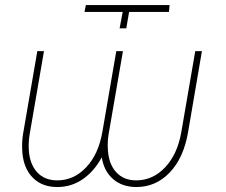

<svg xmlns="http://www.w3.org/2000/svg" viewBox="-20 -731 894 761"><path d="M780.3 -528.3 725.6 -208Q708 -105 652.8 -47.4Q597.7 10.3 520.5 10.3Q464.8 10.3 428.5 -21Q392.1 -52.2 383.3 -107.4Q353.5 -52.2 308.3 -21Q263.2 10.3 207 10.3Q147.5 10.3 111.1 -25.6Q74.7 -61.5 68.8 -124Q65.4 -164.1 71.3 -199.7L127.9 -528.3H154.3L97.7 -199.7Q92.3 -168.5 94.2 -136.2Q97.7 -80.6 127.2 -48.3Q156.7 -16.1 207 -16.1Q272.9 -16.1 321.8 -68.1Q370.6 -120.1 385.7 -208L440.9 -528.3H467.3L410.6 -199.7Q405.3 -168.5 407.7 -136.2Q411.1 -80.6 440.7 -48.3Q470.2 -16.1 520 -16.1Q585.9 -16.1 634.8 -68.1Q683.6 -120.1 698.7 -208L753.9 -528.3ZM314.9 -683.6 320.3 -710.9H652.3L649.4 -683.6H491.7L480.5 -618.7H454.1L466.3 -683.6Z"/></svg>

Font: Roboto Thin
Style: Italic
Weight: 250
Italic angle: -12°
Designer: Google
Version: Version 2.134; 2016